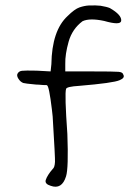

<svg xmlns="http://www.w3.org/2000/svg" viewBox="-20 -679 489 728"><path d="M316.4 -658.2Q344.7 -659.2 361.3 -657.2Q384.8 -653.3 396.5 -648.4Q442.4 -622.1 439.5 -599.6Q436.5 -582 375 -599.6Q320.3 -611.3 293 -598.6Q253.9 -569.3 240.2 -521Q226.6 -472.7 227.5 -436.5V-408.2H327.1Q414.1 -408.2 429.7 -406.7Q445.3 -405.3 447.3 -396.5Q455.1 -383.8 433.6 -375Q410.2 -364.3 280.3 -353.5Q232.4 -350.6 230.5 -341.8Q224.6 -323.2 235.4 -170.9Q240.2 -42 230.5 -10.7Q214.8 41 171.9 25.4Q149.4 18.6 153.3 3.9Q159.2 -14.6 179.7 -38.1Q187.5 -43.9 188.5 -65.4Q189.5 -76.2 179.7 -237.3Q178.7 -247.1 176.8 -263.7Q166 -353.5 158.2 -355.5L156.2 -356.4Q152.3 -356.4 148.4 -356.4Q144.5 -356.4 139.6 -356.9Q134.8 -357.4 127.9 -357.9Q121.1 -358.4 116.2 -358.4Q74.2 -362.3 68.4 -364.3Q57.6 -368.2 49.8 -380.4Q42 -392.6 46.9 -400.4Q51.8 -409.2 63.5 -410.6Q75.2 -412.1 119.1 -411.1L171.9 -408.2L174.8 -435.5Q176.8 -563.5 236.3 -618.2Q262.7 -644.5 281.2 -650.9Q299.8 -657.2 316.4 -658.2Z"/></svg>

Font: JasonHandwriting2
Style: Regular
Weight: 400
Version: Version 1.05.10